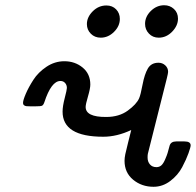

<svg xmlns="http://www.w3.org/2000/svg" viewBox="-20 -714 755 740"><path d="M68.8 -317.9Q68.8 -327.6 79.3 -352.3Q89.8 -377 108.4 -406Q127 -435.1 158.9 -456.5Q190.9 -478 228 -478Q269 -478 298.6 -453.6Q328.1 -429.2 328.1 -388.2Q328.1 -373 319.1 -342.5Q310.1 -312 310.1 -301.8Q310.1 -262.7 389.2 -263.2Q439 -263.2 472.4 -287.6Q505.9 -312 516.1 -335Q522 -348.1 529.5 -388.2Q537.1 -428.2 550 -450.2Q563 -472.2 590.8 -472.2Q606 -472.2 616.9 -462.2Q627.9 -452.1 627.9 -437Q627.9 -432.1 623 -412.1L549.8 -121.1Q548.8 -116.2 548.8 -106.9Q548.8 -90.8 557.9 -80.3Q566.9 -69.8 583 -69.8Q594.2 -69.8 602.1 -76.9Q609.9 -84 616.9 -100.6Q624 -117.2 626 -124.5Q627.9 -131.8 633.8 -152.8Q638.7 -168.9 659.2 -168.9H690.9Q714.8 -168.9 714.8 -153.8Q714.8 -147 706.5 -123.5Q698.2 -100.1 682.1 -69.6Q666 -39.1 636.5 -16.6Q606.9 5.9 571.8 5.9Q525.9 5.9 492.9 -21.5Q460 -48.8 460 -94.2Q460 -105.5 462.9 -119.6Q465.8 -133.8 473.4 -163.3Q481 -192.9 485.8 -212.9Q430.7 -187 377.9 -187Q220.7 -187 221.2 -284.2Q221.2 -304.2 229.5 -336.2Q237.8 -368.2 237.8 -375Q237.8 -386.2 231 -394Q224.1 -401.9 212.9 -401.9Q177.7 -401.9 150.9 -319.8Q147 -308.6 141.6 -306.4Q136.2 -304.2 116.2 -304.2H102.1Q100.1 -304.2 97.2 -304.2Q87.4 -304.2 82.3 -304.7Q77.1 -305.2 73 -308.1Q68.8 -311 68.8 -317.9ZM314.9 -621.1Q314.9 -647.9 337.4 -670.4Q359.9 -692.9 390.1 -692.9Q413.1 -692.9 427.5 -678Q441.9 -663.1 441.9 -641.1Q441.9 -613.3 419.4 -591.1Q397 -568.8 368.2 -568.8Q345.2 -568.8 330.1 -584Q314.9 -599.1 314.9 -621.1ZM539.1 -622.1Q539.1 -649.9 561.5 -671.9Q584 -693.8 612.8 -693.8Q634.8 -693.8 650.4 -679.4Q666 -665 666 -642.1Q666 -615.2 643.6 -592Q621.1 -568.8 591.8 -568.8Q568.8 -568.8 554 -584.5Q539.1 -600.1 539.1 -622.1Z"/></svg>

Font: CMU Concrete
Style: BoldItalic
Weight: 700
Italic angle: -14.04°
Version: Version 0.7.0